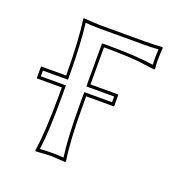

<svg xmlns="http://www.w3.org/2000/svg" viewBox="-89 -510 558 590"><g transform="rotate(20 190.5 -214.5)"><path d="M97.2 -209H15.1V-248H97.2Q96.7 -364.7 86.9 -429.2L87.9 -432.1Q89.8 -432.1 140.1 -429.2H290Q315.4 -429.2 345.2 -431.2L347.2 -429.2Q343.8 -385.3 347.2 -360.8L345.2 -357.9Q345.2 -357.9 283.7 -365.7Q236.8 -369.1 176.8 -369.1V-248H268.1V-209H176.8V-180.2Q176.8 -63 187 0L185.1 2.9Q183.1 2.9 137.2 0L87.9 2.9L86.9 0Q96.7 -61 97.2 -180.2ZM106.9 -219.2V-180.2Q106.9 -65.9 98.6 -8.3Q115.7 -9.8 137.2 -9.8Q159.2 -9.8 175.8 -8.3Q167 -69.3 167 -180.2V-219.2H257.8V-237.8H167V-378.9H176.8Q280.3 -378.9 335.9 -370.1Q334.5 -392.6 336.4 -420.4Q310.5 -418.9 290 -418.9H140.1Q116.7 -418.9 98.1 -420.9Q106.4 -356.4 106.9 -248V-237.8H24.9V-219.2Z"/></g></svg>

Font: Linux Biolinum Outline O
Style: Bold
Weight: 700
Designer: Philipp H. Poll
Foundry: Philipp H. Poll
Version: Version 0.9.2